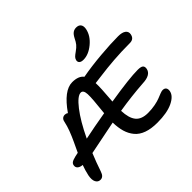

<svg xmlns="http://www.w3.org/2000/svg" viewBox="-223 -1269 1547 1547"><g transform="rotate(-45 550.5 -495.5)"><path d="M686 -772.9Q661.1 -772.9 649.7 -783.2Q638.2 -793.5 641.1 -811Q644.5 -826.2 654.5 -836.9Q664.6 -847.7 688 -863.8Q715.8 -883.3 729.7 -900.4Q743.7 -917.5 757.8 -946.8Q772.9 -976.1 789.3 -987.5Q805.7 -999 827.1 -999Q856.4 -999 868.7 -981.2Q880.9 -963.4 875 -933.1Q862.3 -870.1 803.5 -821.5Q744.6 -772.9 686 -772.9ZM98.1 7.8Q72.3 7.8 59.3 -16.8Q46.4 -41.5 55.2 -86.9Q65.9 -135.7 82 -178.2Q53.7 -180.7 39.1 -193.8Q24.4 -207 28.8 -229Q31.2 -242.7 43.2 -251.5Q55.2 -260.3 86.9 -268.1Q100.1 -270.5 123 -275.9Q128.4 -287.6 143.1 -318.6Q157.7 -349.6 164.3 -363.8Q170.9 -377.9 182.4 -404.5Q193.8 -431.2 200.2 -448.5Q206.5 -465.8 213.4 -488Q220.2 -510.3 224.1 -529.8Q227.1 -546.9 238 -556.9Q249 -566.9 266.1 -566.9Q281.2 -566.9 293 -558.1Q398.4 -710 493.2 -710Q564.9 -710 594.2 -670.9Q695.3 -689.5 814.5 -699.7Q933.6 -710 1016.1 -710Q1063 -710 1084.2 -693.1Q1105.5 -676.3 1100.1 -648.9Q1091.8 -604 1044.9 -604Q946.3 -604 858.9 -597.2Q771.5 -590.3 704.6 -581.1Q637.7 -571.8 622.1 -570.8Q625 -520.5 612.8 -374V-370.1Q842.8 -407.2 937 -407.2Q973.1 -407.2 985.8 -396.2Q998.5 -385.3 994.1 -360.8Q982.4 -304.2 889.2 -300.8Q752.9 -291.5 608.9 -268.1Q611.8 -183.1 644.8 -142.6Q677.7 -102.1 751 -102.1Q794.4 -102.1 832.5 -109.6Q870.6 -117.2 891.8 -126Q913.1 -134.8 932.9 -142.3Q952.6 -149.9 962.9 -149.9Q984.9 -149.9 993.9 -137Q1002.9 -124 999 -102.1Q990.2 -55.7 924.6 -24.4Q858.9 6.8 749 6.8Q678.7 6.8 629.2 -11Q579.6 -28.8 550.8 -63.7Q522 -98.6 508.8 -143.6Q495.6 -188.5 494.1 -249Q436 -237.8 338.9 -217.8Q241.7 -197.8 205.1 -190.9Q174.8 -118.2 147.9 -38.1Q132.8 9.3 98.1 7.8ZM482.9 -602.1Q444.8 -602.1 382.6 -522.2Q320.3 -442.4 254.9 -305.2Q365.7 -328.6 499 -351.1Q499 -353 499.5 -356.9Q500 -360.8 500 -362.8Q516.1 -505.4 513.7 -553.7Q511.2 -602.1 482.9 -602.1Z"/></g></svg>

Font: Shantell Sans Irregular
Style: Italic
Weight: 500
Italic angle: -11.31°
Designer: Stephen Nixon, Anya Danilova, Shantell Martin
Foundry: Arrow Type
Version: Version 1.006;[9816181b4]